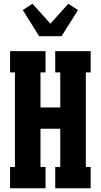

<svg xmlns="http://www.w3.org/2000/svg" viewBox="-20 -1009 540 1029"><path d="M34 0V-114H60V-621H34V-735H224V-621H197V-433H303V-621H276V-735H466V-621H440V-114H466V0H276V-114H303V-319H197V-114H224V0ZM190 -815 102 -955 154 -989 250 -882 346 -989 398 -955 310 -815Z"/></svg>

Font: Iosevka Curly Slab Heavy
Style: Regular
Weight: 900
Monospace: yes
Designer: Belleve Invis
Foundry: Belleve Invis
Version: Version 22.1.2; ttfautohint (v1.8.4)